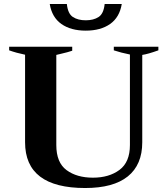

<svg xmlns="http://www.w3.org/2000/svg" viewBox="-20 -935 842 965"><path d="M230 -915H316Q321 -866 346.5 -849.5Q372 -833 411 -833Q450 -833 475.5 -849.5Q501 -866 506 -915H592Q581 -848 533.5 -814.5Q486 -781 411 -781Q336 -781 288.5 -814.5Q241 -848 230 -915ZM106 -220V-660Q62 -669 26 -682V-700H343V-680Q323 -673 284 -664L263 -659V-206Q263 -118 314.5 -80Q366 -42 447 -42Q528 -42 580.5 -81Q633 -120 633 -206V-661Q588 -670 552 -682V-700H776V-682Q723 -663 695 -659V-220Q695 -107 622.5 -48.5Q550 10 408 10Q106 10 106 -220Z"/></svg>

Font: Trirong
Style: Bold
Weight: 700
Designer: Katatrad Team
Foundry: CadsonDemak
Version: Version 1.001